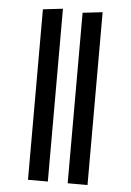

<svg xmlns="http://www.w3.org/2000/svg" viewBox="-53 -789 565 829"><g transform="rotate(5 229.0 -374.5)"><path d="M186 -749V0H100V-739ZM358 -749V0H272V-739Z"/></g></svg>

Font: Fira Sans
Style: Regular
Weight: 400
Designer: Carrois Corporate & Edenspiekermann AG
Foundry: Carrois Corporate GbR & Edenspiekermann AG
Version: Version 4.106;PS 004.106;hotconv 1.0.70;makeotf.lib2.5.58329